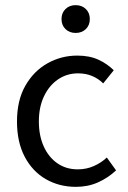

<svg xmlns="http://www.w3.org/2000/svg" viewBox="-20 -714 496 746"><path d="M275 12Q210 12 158 -18Q106 -48 76 -105Q46 -162 46 -242Q46 -324 78.5 -381Q111 -438 164.5 -468Q218 -498 280 -498Q328 -498 362.5 -482Q397 -466 422 -441L381 -390Q363 -408 338.5 -418.5Q314 -429 283 -429Q240 -429 205.5 -405.5Q171 -382 151 -340Q131 -298 131 -242Q131 -187 150 -145Q169 -103 203 -79.5Q237 -56 282 -56Q316 -56 345 -69Q374 -82 395 -102L431 -52Q400 -23 361 -5.5Q322 12 275 12ZM274 -586Q250 -586 234.5 -601Q219 -616 219 -640Q219 -664 234.5 -679Q250 -694 274 -694Q298 -694 313.5 -679Q329 -664 329 -640Q329 -616 313.5 -601Q298 -586 274 -586Z"/></svg>

Font: Source Sans 3 ExtraLight
Style: Regular
Weight: 400
Version: Version 3.052;hotconv 1.1.0;makeotfexe 2.6.0